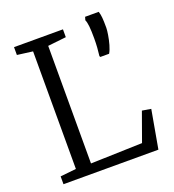

<svg xmlns="http://www.w3.org/2000/svg" viewBox="-138 -871 888 979"><g transform="rotate(-20 306.0 -382.0)"><path d="M39 0V-42.5L125 -51.5V-689.5L41 -700.5V-743H306.5V-700.5L207 -689.5V-51.5L487 -60L543 -216L591 -208L554 0ZM485 -545.5H437.5L434.5 -551Q437 -572 438.8 -595Q440.5 -618 440.5 -645.5Q440.5 -686 438 -710.5Q435.5 -735 429.5 -747.5L434.5 -764.5H508.5Q513.5 -749 515.2 -730.2Q517 -711.5 517 -675.5Q517 -662.5 513 -637.5Q509 -612.5 501.8 -586.8Q494.5 -561 485 -545.5Z"/></g></svg>

Font: Merriweather 20pt Light
Style: Regular
Weight: 300
Version: Version 2.100